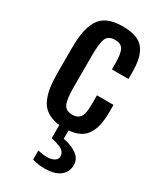

<svg xmlns="http://www.w3.org/2000/svg" viewBox="-205 -661 821 971"><g transform="rotate(30 205.5 -175.5)"><path d="M43.5 -221.7V-355.5Q43.5 -413.6 50.3 -453.1Q57.1 -492.7 75.2 -524.2Q93.3 -555.7 127 -570.8Q160.6 -585.9 211.9 -585.9Q258.3 -585.9 289.6 -574.7Q320.8 -563.5 338.1 -539.6Q355.5 -515.6 362.5 -483.4Q369.6 -451.2 369.6 -404.3V-369.6H272.9V-404.8Q272.9 -461.9 260.3 -484.6Q247.6 -507.3 213.4 -507.3Q174.3 -507.3 162.4 -480.2Q150.4 -453.1 150.4 -377.4V-195.3Q150.4 -122.1 163.8 -96.4Q177.2 -70.8 213.9 -70.8Q229.5 -70.8 240.5 -75.9Q251.5 -81.1 257.8 -89.1Q264.2 -97.2 267.6 -110.8Q271 -124.5 272 -137.9Q272.9 -151.4 272.9 -171.4V-218.3H369.6V-178.2Q369.6 -131.8 362.3 -99.1Q355 -66.4 337.4 -41.3Q319.8 -16.1 288.8 -3.9Q257.8 8.3 211.9 8.3Q169.9 8.3 139.9 -2.7Q109.9 -13.7 91.3 -32.5Q72.8 -51.3 62 -81.3Q51.3 -111.3 47.4 -144Q43.5 -176.8 43.5 -221.7ZM155.8 170.9Q182.1 178.2 207 178.5Q231.9 178.7 249.5 169.7Q267.1 160.6 267.6 143.1Q268.1 131.8 263.2 123Q258.3 114.3 251.7 108.9Q245.1 103.5 231.9 98.1Q218.8 92.8 209.5 90.3Q200.2 87.9 183.1 83.5V0H237.3V56.2Q282.2 63.5 314.5 85.4Q346.7 107.4 348.1 142.1Q349.6 172.4 333.7 194.1Q317.9 215.8 290.5 225.3Q263.2 234.9 228 234.9Q192.9 234.9 155.8 224.6Z"/></g></svg>

Font: Oswald Regular
Style: Regular
Weight: 400
Designer: Vernon Adams
Foundry: Vernon Adams
Version: 3.0; ttfautohint (v0.95) -l 8 -r 50 -G 200 -x 0 -w "G" -W -c